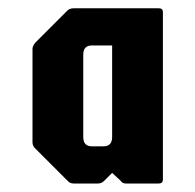

<svg xmlns="http://www.w3.org/2000/svg" viewBox="-20 -736 460 452"><path d="M153.5 -304Q144 -304 138.5 -311L63.5 -386Q56.5 -392 56.5 -401V-621Q56.5 -628 63.5 -636L138.5 -711Q144 -716.5 153.5 -716.5H354Q363.5 -716.5 363.5 -707.5V-313.5Q363.5 -304 354 -304H276Q268 -304 263.5 -311L244 -329L226 -311Q219.5 -304 211 -304ZM196.5 -391.5H223.5Q244 -391.5 244 -413.5V-629H196.5Q176 -629 176 -607.5V-413.5Q176 -391.5 196.5 -391.5Z"/></svg>

Font: Jaro
Style: Regular
Weight: 400
Designer: Agyei Archer, Celine Hurka, Mirko Velimirović
Version: Version 1.000